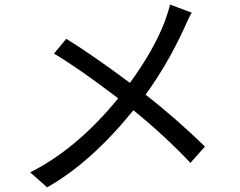

<svg xmlns="http://www.w3.org/2000/svg" viewBox="-20 -781 1040 832"><path d="M811 -726.1Q797.9 -705.1 777.8 -658.2Q705.1 -500 610.8 -371.1Q742.2 -268.1 868.2 -146L805.2 -75.2Q691.9 -194.8 558.1 -303.2Q373 -75.2 184.1 30.8L110.8 -34.2Q314 -136.2 492.2 -355Q315.9 -488.8 213.9 -548.8L267.1 -612.8Q375 -546.9 543 -421.9Q647 -564 694.8 -689.9Q711.9 -737.8 716.8 -761.2Z"/></svg>

Font: Black Ops One [rus by aLiNcE]
Style: Regular
Weight: 400
Designer: James Grieshaber
Foundry: James Grieshaber
Version: Version 1.002;May 25, 2024;FontCreator 13.0.0.2680 64-bit